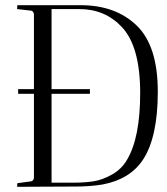

<svg xmlns="http://www.w3.org/2000/svg" viewBox="-20 -720 645 741"><path d="M50 -376H327V-358H50ZM46 -685 47 -700H291Q426 -700 507.5 -621.5Q589 -543 589 -366Q589 -191 532 -104Q482 -28 376 -8Q329 0 266 0H247L46 1L47 -13L99 -20Q109 -21 111 -33V-665Q109 -678 99 -679ZM286 -685H179V-15H261Q309 -15 342.5 -20.5Q376 -26 412.5 -46.5Q449 -67 470 -103Q521 -188 521 -361Q521 -541 450 -616Q385 -685 286 -685Z"/></svg>

Font: Antic Didone
Style: Regular
Weight: 400
Designer: Santiago Orozco
Foundry: Santiago Orozco
Version: Version 2.000